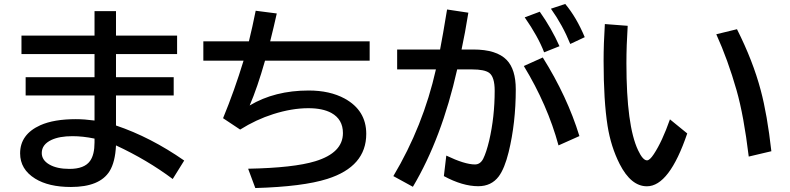

<svg xmlns="http://www.w3.org/2000/svg" viewBox="-20 -888 3970 965"><path d="M455.1 -832H563V-709H870.1V-616.2H563V-500H853V-408.2H563V-257.3Q736.8 -198.7 905.8 -81.1L848.1 11.7Q720.2 -84 563 -157.2Q559.1 -73.7 530.8 -27.8Q481.4 51.8 336.4 51.8Q224.6 51.8 156.7 9.8Q81.1 -37.1 81.1 -117.2Q81.1 -212.9 183.1 -258.8Q251.5 -289.1 360.8 -289.1Q403.8 -289.1 455.1 -282.2V-408.2H108.9V-500H455.1V-616.2H87.9V-709H455.1ZM455.1 -191.4Q397 -203.6 343.8 -203.6Q278.8 -203.6 238.3 -184.6Q189.9 -161.6 189.9 -119.1Q189.9 -83.5 227.5 -61.5Q265.6 -39.1 329.1 -39.1Q404.3 -39.1 432.6 -79.1Q455.1 -110.4 455.1 -172.4Z M1002 -680.2H1231Q1248.5 -751 1265.1 -834L1371.1 -820.3Q1355.5 -750 1337.9 -680.2H1837.9V-583H1312Q1273.9 -448.7 1234.9 -357.9Q1360.8 -433.1 1531.7 -433.1Q1637.7 -433.1 1712.4 -392.6Q1820.8 -333 1820.8 -215.3Q1820.8 -50.8 1625 11.2Q1502 50.3 1263.2 57.1L1227.1 -40Q1456.1 -44.4 1564.5 -77.6Q1703.6 -120.1 1703.6 -219.2Q1703.6 -288.1 1645.5 -320.3Q1601.6 -344.2 1529.8 -344.2Q1447.3 -344.2 1353.5 -314.5Q1267.1 -287.1 1187 -236.8L1101.1 -293.9Q1158.7 -433.6 1204.1 -583H1002Z M1976.1 -639.2H2191.9Q2206.5 -714.4 2224.6 -826.2L2227.1 -840.3L2334 -824.2Q2317.4 -720.7 2299.8 -639.2H2358.9Q2476.1 -639.2 2526.9 -586.4Q2572.3 -539.1 2572.3 -439Q2572.3 -270.5 2536.6 -124Q2516.1 -41 2486.8 -1.5Q2449.7 47.9 2383.8 47.9Q2304.7 47.9 2210.9 -2.9L2223.1 -106Q2315.9 -61.5 2367.2 -61.5Q2394 -61.5 2408.7 -90.3Q2424.3 -121.6 2438.5 -180.7Q2466.3 -300.3 2466.3 -432.1Q2466.3 -501.5 2438.5 -522Q2414.6 -539.1 2353 -539.1H2277.8Q2200.2 -193.4 2055.2 50.8L1957 -2.9Q2106.9 -254.4 2170.9 -539.1H1976.1ZM2787.1 -157.2Q2731.9 -360.4 2612.8 -556.2L2708 -599.1Q2831.1 -402.8 2892.1 -204.1ZM2714.8 -625Q2684.6 -704.1 2617.2 -800.8L2692.9 -829.1Q2752 -745.6 2792 -655.8ZM2846.2 -667Q2808.1 -761.2 2749 -844.2L2820.8 -868.2Q2877 -801.3 2918.9 -701.2Z M3434.1 -217.3Q3343.8 48.3 3231.4 48.3Q3151.4 48.3 3094.2 -64Q3050.3 -150.9 3033.7 -255.4Q3013.7 -382.3 3013.7 -581.5Q3013.7 -668 3020 -767.1L3134.8 -758.3Q3128.4 -659.2 3128.4 -569.8Q3128.4 -256.3 3187 -132.8Q3210.9 -82 3231.9 -82Q3245.6 -82 3266.1 -113.3Q3308.1 -176.8 3347.2 -288.1ZM3743.2 -101.1Q3718.3 -307.1 3682.1 -434.1Q3638.2 -587.9 3580.1 -715.8L3684.1 -741.2Q3764.6 -581.5 3803.7 -433.6Q3835.9 -313.5 3856.9 -127.9Z"/></svg>

Font: FORM UDPGothic
Style: Bold
Weight: 700
Foundry: Pronama LLC
Version: Version 1.051